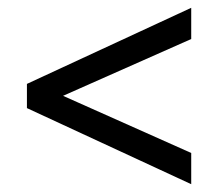

<svg xmlns="http://www.w3.org/2000/svg" viewBox="-20 -476 573 492"><path d="M470 -4 49 -199V-261L470 -456V-376L100 -212V-249L470 -84Z"/></svg>

Font: Ysabeau SemiBold
Style: Regular
Weight: 600
Designer: Christian Thalmann (Catharsis Fonts)
Version: Version 2.000;gftools[0.9.27.dev2+g8671c4b]